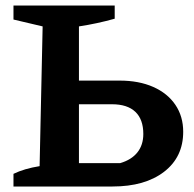

<svg xmlns="http://www.w3.org/2000/svg" viewBox="-20 -678 706 698"><path d="M29 0V-46Q68 -65 124 -74L135 -582L29 -607V-658H397V-610Q365 -601 332.5 -594Q300 -587 267 -582V-85H417Q458 -97 479.5 -124Q501 -151 501 -191Q501 -244 472 -271.5Q443 -299 387 -299H202V-385H415Q485 -385 537 -362Q589 -339 617.5 -297Q646 -255 646 -199Q646 -107 576.5 -53.5Q507 0 389 0Z"/></svg>

Font: Piazzolla 24pt
Style: Bold
Weight: 700
Designer: Juan Pablo del Peral
Foundry: Huerta Tipografica
Version: Version 2.005